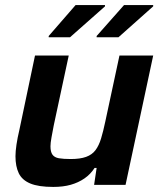

<svg xmlns="http://www.w3.org/2000/svg" viewBox="-20 -729 633 757"><path d="M190 8Q132 8 99.5 -5.5Q67 -19 54 -46Q41 -73 41 -113Q41 -132 45 -159Q49 -186 56 -215L118 -510H251L192 -235Q187 -209 183 -187Q179 -165 179 -152Q179 -130 187 -119Q195 -108 212.5 -105Q230 -102 259 -102Q296 -102 319.5 -110.5Q343 -119 356.5 -137Q370 -155 378.5 -183Q387 -211 395 -249L451 -510H584L475 0H351L361 -67H353Q337 -42 313 -25.5Q289 -9 259 -0.5Q229 8 190 8ZM361 -582V-587L469 -709H584V-704L447 -582ZM172 -582V-587L278 -709H394V-704L256 -582Z"/></svg>

Font: Saira Thin SemiBold
Style: Italic
Weight: 600
Italic angle: -12°
Version: Version 1.101